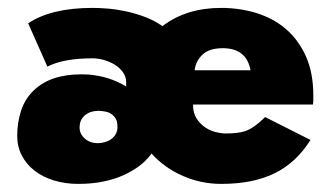

<svg xmlns="http://www.w3.org/2000/svg" viewBox="-20 -442 828 474"><path d="M526 12Q476 12 430.8 -8Q385.5 -28 354 -63Q343 -47 325.5 -33.5Q308 -20 285.5 -9.8Q263 0.5 235 6.2Q207 12 173 12Q141 12 113.2 3.5Q85.5 -5 65.2 -20.8Q45 -36.5 33.8 -58.2Q22.5 -80 22.5 -106Q22.5 -140 32.2 -169.2Q42 -198.5 63 -218.5Q104 -258.5 181 -258.5L198 -258Q249.5 -254 291.5 -228.5V-239Q291.5 -263.5 264 -282Q237 -298 208 -298Q136.5 -298 97 -277.5L49.5 -384.5Q107 -422.5 208 -422.5Q224.5 -422.5 246.2 -420.8Q268 -419 291.2 -414Q314.5 -409 337.8 -400.2Q361 -391.5 381 -377.5Q440 -422.5 526 -422.5Q571 -422.5 612.5 -410Q699 -383 735 -303.5Q753.5 -262.5 753.5 -206V-194Q753.5 -189 752.5 -184H456.5Q456.5 -163 465.5 -149.2Q474.5 -135.5 487 -127.2Q499.5 -119 513.2 -115.8Q527 -112.5 536.5 -112.5Q567.5 -112.5 584.5 -118Q607 -125.5 634.5 -153L746.5 -96.5Q712 -41 658.5 -14.5Q605 12 526 12ZM598.5 -268.5Q588.5 -323 530 -323Q496.5 -323 479.8 -307Q463 -291 460.5 -268.5ZM220 -88.5Q239.5 -88.5 254 -98Q270 -110 270 -128Q270 -135.5 268.5 -142.5Q264 -156.5 250 -163.5Q241.5 -167.5 223 -168.5L212.5 -167.5Q203 -166 195 -161.2Q187 -156.5 181.8 -148.2Q176.5 -140 176.5 -127Q176.5 -111.5 189 -100.2Q201.5 -89 220 -88.5Z"/></svg>

Font: Lucymar Sans ExtraBold
Style: Regular
Weight: 800
Foundry: The League of Moveable Type (original font) / Main changes by Cristiano Sobral with portions from Mirco Monsees
Version: Version 2.001;August 30, 2020;FontCreator 13.0.0.2681 64-bit